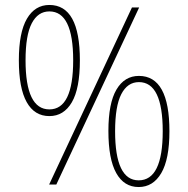

<svg xmlns="http://www.w3.org/2000/svg" viewBox="-20 -744 759 774"><path d="M179 -276Q119 -276 87.5 -332.5Q56 -389 56 -501Q56 -613 88.5 -668.5Q121 -724 179 -724Q302 -724 302 -501Q302 -387 269.5 -331.5Q237 -276 179 -276ZM178 0 512 -714H541L207 0ZM179 -303Q275 -303 275 -501Q275 -698 179 -698Q133 -698 108 -650Q83 -602 83 -501Q83 -303 179 -303ZM539 10Q480 10 448.5 -46.5Q417 -103 417 -216Q417 -328 449.5 -383Q482 -438 540 -438Q663 -438 663 -215Q663 -102 630 -46Q597 10 539 10ZM539 -17Q636 -17 636 -215Q636 -413 540 -413Q494 -413 469 -364.5Q444 -316 444 -215Q444 -17 539 -17Z"/></svg>

Font: Noto Sans Tamil SemiCondensed Thin
Style: Regular
Weight: 100
Width: 4
Designer: Jelle Bosma - Monotype Design Team
Foundry: Monotype Imaging Inc.
Version: Version 2.004; ttfautohint (v1.8.4.7-5d5b)